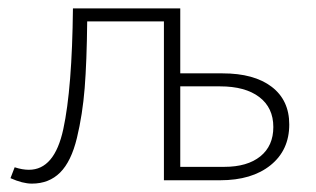

<svg xmlns="http://www.w3.org/2000/svg" viewBox="-20 -430 753 458"><path d="M511 -255Q586 -255 628 -223Q670 -191 670 -133Q670 -72 625.5 -36Q581 0 505 0H371V-379H188Q187 -283 182 -220Q177 -157 163.5 -101Q150 -45 123.5 -18.5Q97 8 56 8Q34 8 5 -5L15 -31Q33 -25 49 -25Q110 -25 131 -122Q152 -219 154 -410H410V-255ZM515 -32Q570 -32 601 -57Q632 -82 632 -127Q632 -173 598.5 -198.5Q565 -224 505 -224H410V-32Z"/></svg>

Font: EauTestText Light
Style: Regular
Weight: 300
Designer: Christian Thalmann (Catharsis Fonts)
Version: Version 0.001;PS 000.001;hotconv 1.0.88;makeotf.lib2.5.64775